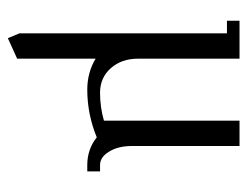

<svg xmlns="http://www.w3.org/2000/svg" viewBox="-90 -334 624 484"><g transform="rotate(90 222.0 -92.0)"><path d="M32.2 -352.1V-383.8H127.9V-127.9Q127.9 -86.4 151.9 -59.3Q175.8 -32.2 213.9 -32.2Q250 -32.2 284.2 -42V-383.8H348.1V-111.8Q348.1 -78.1 362.1 -55.2Q376 -32.2 396 -32.2H412.1V0H396Q356.4 0 326.2 -23.9Q267.6 0 206.1 0Q163.1 0 127.9 -21V176.8L76.2 200.2L64 170.9V-352.1Z"/></g></svg>

Font: Gawaa
Style: Regular
Weight: 400
Designer: T. Christopher White
Version: Version 1.0